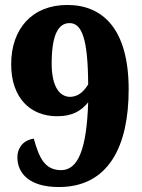

<svg xmlns="http://www.w3.org/2000/svg" viewBox="-20 -744 571 773"><path d="M217 9C417 9 498 -155 498 -384C498 -627 394 -724 251 -724C110 -724 25 -629 25 -485C25 -350 102 -276 210 -276C272 -276 307 -298 335 -332C329 -145 295 -59 226 -59C159 -59 137 -111 116 -186C67 -178 50 -142 50 -111C50 -46 98 9 217 9ZM262 -354C213 -355 188 -407 188 -488C188 -602 214 -651 260 -651C310 -651 334 -587 335 -404C313 -369 291 -355 262 -354Z"/></svg>

Font: Noto Serif Devanagari SemiCondensed Black
Style: Regular
Weight: 900
Width: 4
Designer: Universal Thirst, Indian Type Foundry and the Monotype Design Team
Foundry: Monotype Imaging Inc.
Version: Version 2.004